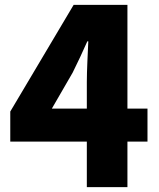

<svg xmlns="http://www.w3.org/2000/svg" viewBox="-20 -765 649 785"><path d="M192 -321 277 -468C298 -510 318 -553 337 -596H341C339 -548 335 -477 335 -430V-321ZM335 0H501V-186H583V-321H501V-745H281L22 -309V-186H335Z"/></svg>

Font: Noto Sans JP Black
Style: Regular
Weight: 900
Designer: Ryoko NISHIZUKA 西塚涼子 (kana, bopomofo & ideographs); Paul D. Hunt (Latin, Greek & Cyrillic); Sandoll Communications 산돌커뮤니
Foundry: Adobe
Version: Version 2.002;hotconv 1.0.116;makeotfexe 2.5.65601